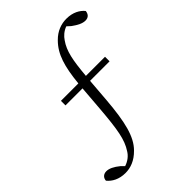

<svg xmlns="http://www.w3.org/2000/svg" viewBox="-258 -824 1044 1044"><g transform="rotate(-45 263.5 -302.5)"><path d="M110 -383H241L229 -233C217 -88 206 -23 171 30C158 52 136 70 106 80L88 62C60 39 35 27 14 27C-10 27 -23 43 -24 62C-3 88 32 108 81 108C120 108 161 94 200 54C254 0 275 -90 288 -245L299 -383H449V-418H302C312 -530 323 -588 357 -636C370 -656 390 -674 417 -684L438 -665C467 -644 491 -632 513 -632C538 -632 549 -648 551 -668C531 -693 496 -713 447 -713C407 -713 366 -699 331 -663C277 -609 256 -537 244 -418H110Z"/></g></svg>

Font: Noto Serif CJK HK ExtraLight
Style: Regular
Weight: 200
Designer: Ryoko NISHIZUKA 西塚涼子 (kana & ideographs); Frank Grießhammer (Latin, Greek & Cyrillic); Wenlong ZHANG 张文龙 (bopomofo); San
Foundry: Adobe
Version: Version 2.001;hotconv 1.1.0;makeotfexe 2.6.0